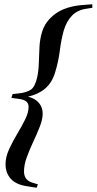

<svg xmlns="http://www.w3.org/2000/svg" viewBox="-20 -765 453 900"><path d="M33.5 -306 39 -324 66.5 -327Q106.5 -331.5 125.5 -345.2Q144.5 -359 154.5 -403.5Q161 -433.5 162 -470Q163 -506.5 165 -544.5Q167 -582.5 177.5 -616.5Q193.5 -667.5 240.8 -701.2Q288 -735 366.5 -741.5L412.5 -745L413 -728.5L384.5 -724Q342.5 -718 317 -691.2Q291.5 -664.5 279 -622.5Q267 -580.5 260.5 -528.2Q254 -476 238 -424.5Q223.5 -377 191.8 -350Q160 -323 111.5 -312Q145 -303.5 162.5 -282.5Q180 -261.5 180 -232.5Q180 -206 166.8 -172Q153.5 -138 136.2 -101.2Q119 -64.5 105.8 -28.5Q92.5 7.5 92.5 38.5Q92.5 80 132.5 91.5L157.5 99L152 115L106.5 108Q54 100 30 72.5Q6 45 6 5Q6 -28.5 22.2 -64.5Q38.5 -100.5 60 -136.2Q81.5 -172 97.8 -204.8Q114 -237.5 114 -264.5Q114 -279.5 103.8 -288.8Q93.5 -298 68.5 -301.5Z"/></svg>

Font: Newsreader 72pt
Style: Bold Italic
Weight: 700
Italic angle: -17°
Designer: Hugues Gentile
Foundry: Production Type
Version: Version 1.003; ttfautohint (v1.8.3)